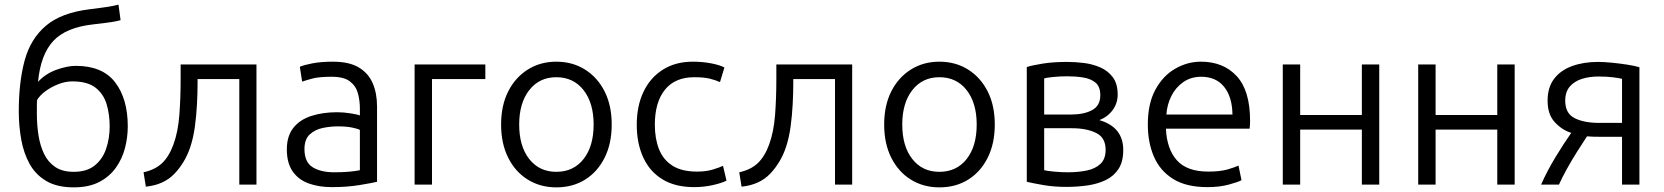

<svg xmlns="http://www.w3.org/2000/svg" viewBox="-20 -796 7174 828"><path d="M298 12Q226 12 179.5 -15.5Q133 -43 107.5 -89.5Q82 -136 71.5 -194.5Q61 -253 61 -315Q61 -443 86.5 -536Q112 -629 178 -685Q244 -741 366 -756Q423 -763 447.5 -767Q472 -771 491 -776L500 -709Q487 -705 462 -701Q437 -697 383 -691Q264 -678 209.5 -619Q155 -560 144 -443Q176 -478 223 -495Q270 -512 307 -512Q422 -512 476.5 -441Q531 -370 531 -251Q531 -204 519 -157.5Q507 -111 479.5 -72.5Q452 -34 407.5 -11Q363 12 298 12ZM298 -55Q354 -55 388 -82Q422 -109 437.5 -154Q453 -199 453 -252Q453 -302 440 -346Q427 -390 392.5 -417.5Q358 -445 292 -445Q262 -445 231.5 -433Q201 -421 176.5 -403Q152 -385 140 -365Q139 -356 139 -338Q139 -320 139 -305Q139 -257 146 -212.5Q153 -168 170 -132.5Q187 -97 218 -76Q249 -55 298 -55Z M609 9 599 -53Q649 -64 679 -92.5Q709 -121 728 -173Q748 -228 753.5 -300.5Q759 -373 759 -455V-518H1086V0H1012V-455H832V-434Q832 -395 829.5 -347Q827 -299 820.5 -250.5Q814 -202 800 -160Q778 -95 732.5 -47Q687 1 609 9Z M1411 11Q1355 11 1311 -5Q1267 -21 1242 -57Q1217 -93 1217 -152Q1217 -209 1245 -244.5Q1273 -280 1322.5 -296Q1372 -312 1434 -312Q1462 -312 1493 -307Q1524 -302 1532 -298V-328Q1532 -362 1523.5 -393.5Q1515 -425 1489 -445Q1463 -465 1410 -465Q1355 -465 1326 -457Q1297 -449 1283 -444L1273 -508Q1291 -516 1328 -523Q1365 -530 1415 -530Q1486 -530 1527.5 -505Q1569 -480 1587.5 -436.5Q1606 -393 1606 -337V-12Q1585 -7 1531 2Q1477 11 1411 11ZM1422 -53Q1457 -53 1485 -55.5Q1513 -58 1532 -62V-236Q1522 -241 1498 -246Q1474 -251 1436 -251Q1404 -251 1371 -244Q1338 -237 1315.5 -216Q1293 -195 1293 -153Q1293 -97 1328 -75Q1363 -53 1422 -53Z M1768 0V-518H2073V-455H1843V0Z M2379 12Q2310 12 2256 -21.5Q2202 -55 2171.5 -116Q2141 -177 2141 -259Q2141 -341 2171.5 -401.5Q2202 -462 2256 -496Q2310 -530 2379 -530Q2449 -530 2503 -496Q2557 -462 2587.5 -401.5Q2618 -341 2618 -259Q2618 -177 2587.5 -116Q2557 -55 2503.5 -21.5Q2450 12 2379 12ZM2379 -55Q2453 -55 2496.5 -110Q2540 -165 2540 -259Q2540 -352 2496.5 -407.5Q2453 -463 2379 -463Q2306 -463 2262.5 -407.5Q2219 -352 2219 -259Q2219 -165 2262.5 -110Q2306 -55 2379 -55Z M2974 11Q2892 11 2837 -22.5Q2782 -56 2754 -117Q2726 -178 2726 -258Q2726 -339 2755 -400Q2784 -461 2838.5 -495.5Q2893 -530 2968 -530Q3009 -530 3046 -523Q3083 -516 3104 -505L3085 -442Q3065 -451 3040 -457Q3015 -463 2974 -463Q2891 -463 2847.5 -409Q2804 -355 2804 -258Q2804 -198 2822 -152.5Q2840 -107 2880 -81.5Q2920 -56 2986 -56Q3025 -56 3054.5 -65Q3084 -74 3098 -81L3113 -17Q3094 -7 3055 2Q3016 11 2974 11Z M3178 9 3168 -53Q3218 -64 3248 -92.5Q3278 -121 3297 -173Q3317 -228 3322.5 -300.5Q3328 -373 3328 -455V-518H3655V0H3581V-455H3401V-434Q3401 -395 3398.5 -347Q3396 -299 3389.5 -250.5Q3383 -202 3369 -160Q3347 -95 3301.5 -47Q3256 1 3178 9Z M4031 12Q3962 12 3908 -21.5Q3854 -55 3823.5 -116Q3793 -177 3793 -259Q3793 -341 3823.5 -401.5Q3854 -462 3908 -496Q3962 -530 4031 -530Q4101 -530 4155 -496Q4209 -462 4239.5 -401.5Q4270 -341 4270 -259Q4270 -177 4239.5 -116Q4209 -55 4155.5 -21.5Q4102 12 4031 12ZM4031 -55Q4105 -55 4148.5 -110Q4192 -165 4192 -259Q4192 -352 4148.5 -407.5Q4105 -463 4031 -463Q3958 -463 3914.5 -407.5Q3871 -352 3871 -259Q3871 -165 3914.5 -110Q3958 -55 4031 -55Z M4579 10Q4526 10 4482 2.5Q4438 -5 4408 -12V-507Q4434 -515 4478.5 -522Q4523 -529 4582 -529Q4616 -529 4653.5 -524.5Q4691 -520 4724.5 -505.5Q4758 -491 4779 -463Q4800 -435 4800 -388Q4800 -351 4778.5 -321.5Q4757 -292 4721 -278Q4824 -248 4824 -149Q4824 -99 4804 -68Q4784 -37 4749.5 -20Q4715 -3 4671 3.5Q4627 10 4579 10ZM4483 -302H4597Q4654 -302 4689.5 -321Q4725 -340 4725 -385Q4725 -423 4704 -440Q4683 -457 4650.5 -462Q4618 -467 4582 -467Q4551 -467 4522 -464Q4493 -461 4483 -458ZM4585 -53Q4629 -53 4666 -60.5Q4703 -68 4725.5 -89Q4748 -110 4748 -150Q4748 -203 4706.5 -223Q4665 -243 4603 -243H4483V-62Q4494 -59 4525 -56Q4556 -53 4585 -53Z M5187 11Q5096 11 5039.5 -24Q4983 -59 4956.5 -120Q4930 -181 4930 -259Q4930 -350 4963 -410Q4996 -470 5048.5 -500Q5101 -530 5159 -530Q5256 -530 5313.5 -467.5Q5371 -405 5371 -275Q5371 -268 5370.5 -258.5Q5370 -249 5369 -241H5008Q5012 -153 5055.5 -104.5Q5099 -56 5191 -56Q5242 -56 5274.5 -65.5Q5307 -75 5321 -82L5334 -19Q5320 -11 5279.5 0Q5239 11 5187 11ZM5010 -302H5295Q5294 -378 5259 -421.5Q5224 -465 5160 -465Q5116 -465 5083 -442Q5050 -419 5031.5 -382Q5013 -345 5010 -302Z M5512 0V-518H5587V-300H5853V-518H5928V0H5853V-237H5587V0Z M6096 0V-518H6171V-300H6437V-518H6512V0H6437V-237H6171V0Z M6626 0Q6652 -59 6688.5 -119Q6725 -179 6756 -223Q6717 -235 6685.5 -268.5Q6654 -302 6654 -362Q6654 -419 6682 -456Q6710 -493 6759.5 -511Q6809 -529 6871 -529Q6898 -529 6932.5 -525.5Q6967 -522 6999 -517Q7031 -512 7050 -506V0H6975V-206H6887Q6867 -206 6850.5 -206.5Q6834 -207 6824 -208Q6804 -178 6781 -141.5Q6758 -105 6737.5 -68Q6717 -31 6703 0ZM6877 -266H6975V-456Q6964 -459 6937.5 -462.5Q6911 -466 6872 -466Q6835 -466 6802.5 -456Q6770 -446 6750 -423Q6730 -400 6730 -362Q6730 -307 6770.5 -286.5Q6811 -266 6877 -266Z"/></svg>

Font: Ubuntu Sans
Style: Regular
Weight: 400
Designer: Dalton Maag Ltd
Foundry: Dalton Maag Ltd
Version: Version 1.006; ttfautohint (v1.8.4.7-5d5b)